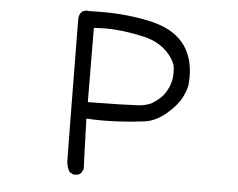

<svg xmlns="http://www.w3.org/2000/svg" viewBox="-53 -795 1106 892"><g transform="rotate(5 500.0 -349.0)"><path d="M327 33H321L302 23Q288 0 287 -28.5Q286 -57 280 -688Q282 -731 319 -731L327 -730L388 -731Q510 -731 616 -707Q819 -661 819 -464Q819 -458 817.5 -433.5Q816 -409 796.5 -370Q777 -331 729 -290Q681 -249 629 -242Q577 -235 509 -231Q475 -229 437 -229Q399 -229 358 -231L366 4L356 23Q345 33 327 33ZM358 -308Q452 -309 503 -310.5Q554 -312 589 -313.5Q624 -315 655 -329Q680 -345 698 -362.5Q716 -380 731 -414Q743 -444 743 -475Q743 -480 742 -499.5Q741 -519 726 -543Q681 -612 593 -633Q495 -656 411 -656Q384 -656 356 -654Z"/></g></svg>

Font: Xiaolai SC
Style: Regular
Weight: 400
Designer: Nozomi Seto 瀬戸のぞみ
Version: Version 3.11;December 4, 2020;FontCreator 13.0.0.2613 64-bit